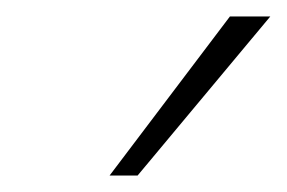

<svg xmlns="http://www.w3.org/2000/svg" viewBox="-20 -724 348 233"><path d="M113 -511 259 -704H308L147 -511Z"/></svg>

Font: Ysabeau Office ExtraLight
Style: Italic
Weight: 250
Italic angle: -12°
Designer: Christian Thalmann (Catharsis Fonts)
Version: Version 2.001;gftools[0.9.30]; featfreeze: tnum,lnum,ss02